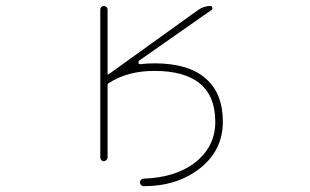

<svg xmlns="http://www.w3.org/2000/svg" viewBox="-20 -564 1040 644"><path d="M462.9 35.2Q568.4 31.2 632.8 -17.6Q702.1 -71.3 702.1 -155.3Q702.1 -326.2 497.1 -326.2Q408.2 -326.2 344.7 -285.2Q340.8 -283.2 340.8 -279.3V-36.1Q340.8 -31.2 336.9 -27.3Q333 -23.4 328.1 -23.4Q323.2 -23.4 319.8 -27.3Q316.4 -31.2 316.4 -36.1V-532.2Q316.4 -537.1 319.8 -540.5Q323.2 -543.9 328.1 -543.9Q333 -543.9 336.9 -540.5Q340.8 -537.1 340.8 -532.2V-316.4Q340.8 -312.5 343.8 -314.5L645.5 -531.2Q664.1 -543.9 686.5 -543.9Q690.4 -543.9 691.9 -538.6Q693.4 -533.2 690.4 -531.2L446.3 -360.4Q443.4 -357.4 444.3 -353.5V-352.5Q446.3 -348.6 451.2 -348.6Q472.7 -351.6 497.1 -351.6Q612.3 -351.6 669.9 -300.8Q727.5 -251 727.5 -155.3Q727.5 -108.4 708.5 -69.3Q689.5 -30.3 651.4 0Q575.2 60.5 461.9 60.5Q457 60.5 453.1 56.6Q449.2 52.7 449.2 47.9Q449.2 43 453.1 39.1Q457 35.2 462.9 35.2Z"/></svg>

Font: Rounded-X Mgen+ 1mn thin
Style: Regular
Weight: 100
Designer: [Source Han Sans]
Ryoko NISHIZUKA  (kana & ideographs); Paul D. Hunt (Latin, Greek & Cyrillic); Wenlong ZHANG  (bopomofo
Version: Version 1.059.20150602